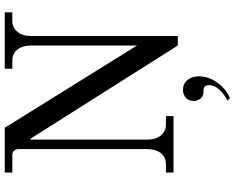

<svg xmlns="http://www.w3.org/2000/svg" viewBox="-110 -642 990 810"><g transform="rotate(-90 385.0 -237.0)"><path d="M364 85Q364 64 377.5 52Q391 40 411 40Q437 40 452.5 59Q468 78 468 106Q468 149 440.5 186Q413 223 376 238L366 227Q392 215 411.5 193.5Q431 172 431 152Q431 135 423 130Q417 126 399 126Q383 126 373.5 113Q364 100 364 85ZM62 0V-32H98Q127 -32 144 -53.5Q161 -75 161 -112V-653Q160 -680 134 -680H62V-712H251L598 -154V-600Q598 -637 581 -658.5Q564 -680 536 -680H500V-712H738V-680H702Q674 -680 656 -658.5Q638 -637 638 -600V18H598L205 -603H201V-112Q201 -75 218.5 -53.5Q236 -32 264 -32H300V0Z"/></g></svg>

Font: Old Standard TT
Style: Regular
Weight: 400
Designer: Alexey Kryukov <alexios@thessalonica.org.ru>
Version: Version 2.2